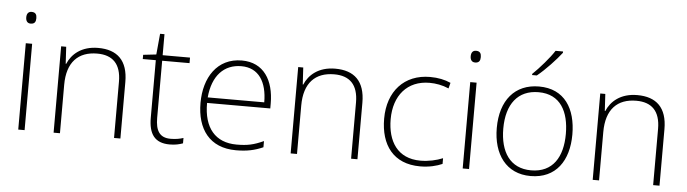

<svg xmlns="http://www.w3.org/2000/svg" viewBox="-48 -965 4203 1174"><g transform="rotate(5 2054.0 -378.0)"><path d="M108 -724C87 -724 78 -709 78 -688C78 -667 87 -652 108 -652C133 -652 140 -667 140 -688C140 -709 133 -724 108 -724ZM128 -530H89V0H128Z M533 -540C430 -540 371 -486 346 -426H343L337 -530H306V0H345V-297C345 -437 414 -505 530 -505C624 -505 677 -455 677 -345V0H716V-347C716 -479 650 -540 533 -540Z M1022 -25C953 -25 929 -68 929 -146V-496H1097V-530H929V-659H902L890 -531L810 -522V-496H890V-143C890 -43 927 10 1019 10C1053 10 1078 4 1100 -4V-37C1079 -30 1053 -25 1022 -25Z M1415 -540C1263 -540 1185 -415 1185 -260C1185 -100 1263 10 1426 10C1492 10 1540 0 1592 -23V-61C1531 -33 1492 -25 1427 -25C1296 -25 1224 -110 1225 -263H1613V-294C1613 -434 1550 -540 1415 -540ZM1415 -505C1522 -505 1573 -421 1573 -297H1226C1238 -432 1309 -505 1415 -505Z M1988 -540C1885 -540 1826 -486 1801 -426H1798L1792 -530H1761V0H1800V-297C1800 -437 1869 -505 1985 -505C2079 -505 2132 -455 2132 -345V0H2171V-347C2171 -479 2105 -540 1988 -540Z M2556 10C2612 10 2658 -2 2692 -17V-52C2653 -36 2605 -25 2555 -25C2414 -25 2352 -127 2352 -262C2352 -407 2433 -504 2570 -504C2608 -504 2649 -497 2688 -480L2697 -515C2661 -531 2620 -540 2570 -540C2412 -540 2312 -430 2312 -262C2312 -100 2392 10 2556 10Z M2836 -724C2815 -724 2806 -709 2806 -688C2806 -667 2815 -652 2836 -652C2861 -652 2868 -667 2868 -688C2868 -709 2861 -724 2836 -724ZM2856 -530H2817V0H2856Z M3366 -758V-766H3320C3293 -723 3232 -653 3190 -613V-606H3219C3271 -648 3333 -715 3366 -758ZM3467 -265C3467 -423 3396 -540 3239 -540C3091 -540 3003 -435 3003 -265C3003 -104 3084 10 3234 10C3390 10 3467 -105 3467 -265ZM3043 -265C3043 -415 3112 -505 3239 -505C3374 -505 3427 -401 3427 -265C3427 -124 3368 -25 3234 -25C3105 -25 3043 -122 3043 -265Z M3842 -540C3739 -540 3680 -486 3655 -426H3652L3646 -530H3615V0H3654V-297C3654 -437 3723 -505 3839 -505C3933 -505 3986 -455 3986 -345V0H4025V-347C4025 -479 3959 -540 3842 -540Z"/></g></svg>

Font: Noto Sans Myanmar UI ExtraLight
Style: Regular
Weight: 200
Designer: Monotype Design Team
Foundry: Monotype Imaging Inc.
Version: Version 2.103